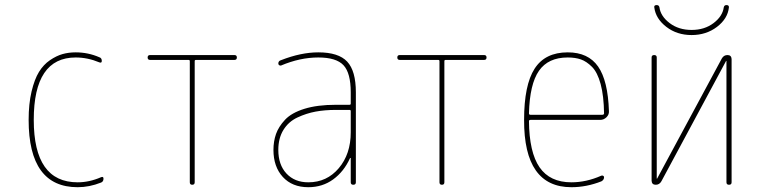

<svg xmlns="http://www.w3.org/2000/svg" viewBox="-20 -740 3040 769"><path d="M291 9.8Q94.7 9.8 94.7 -259.8Q94.7 -324.2 106.4 -373.5Q118.2 -422.9 136.2 -452.1Q154.3 -481.4 180.2 -499Q206.1 -516.6 230.5 -523.4Q254.9 -530.3 283.2 -530.3Q333 -530.3 377.9 -510.7Q387.7 -507.8 387.7 -496.1Q387.7 -486.3 377.9 -490.2Q331.1 -509.8 283.2 -509.8Q115.2 -509.8 115.2 -259.8Q115.2 -9.8 291 -9.8Q337.9 -9.8 384.8 -30.3Q394.5 -34.2 394.5 -24.4Q394.5 -12.7 384.8 -8.8Q337.9 9.8 291 9.8Z M581.1 -500Q571.3 -500 571.3 -509.8Q571.3 -519.5 581.1 -519.5H918.9Q928.7 -519.5 928.7 -509.8Q928.7 -500 918.9 -500H764.6Q759.8 -500 759.8 -495.1V-9.8Q759.8 0 750 0Q740.2 0 740.2 -9.8V-495.1Q740.2 -500 735.4 -500Z M1384.8 -210V-294.9Q1384.8 -299.8 1379.9 -299.8H1325.2Q1281.2 -299.8 1244.1 -293Q1207 -286.1 1171.4 -269.5Q1135.7 -252.9 1115.2 -219.7Q1094.7 -186.5 1094.7 -139.6Q1094.7 -80.1 1127.4 -44.9Q1160.2 -9.8 1214.8 -9.8Q1289.1 -9.8 1336.9 -66.4Q1384.8 -123 1384.8 -210ZM1379.9 -320.3Q1384.8 -320.3 1384.8 -325.2V-370.1Q1384.8 -447.3 1356 -478.5Q1327.1 -509.8 1254.9 -509.8Q1181.6 -509.8 1105.5 -477.5Q1101.6 -476.6 1098.1 -479Q1094.7 -481.4 1094.7 -485.4Q1094.7 -496.1 1105.5 -499Q1185.5 -530.3 1254.9 -530.3Q1335.9 -530.3 1370.6 -493.2Q1405.3 -456.1 1405.3 -370.1V-9.8Q1405.3 0 1395 0Q1384.8 0 1384.8 -9.8V-106.4Q1384.8 -107.4 1383.8 -107.4Q1381.8 -107.4 1381.8 -106.4Q1357.4 -52.7 1314.5 -21.5Q1271.5 9.8 1214.8 9.8Q1150.4 9.8 1112.8 -31.2Q1075.2 -72.3 1075.2 -139.6Q1075.2 -173.8 1085.4 -203.1Q1095.7 -232.4 1121.6 -260.3Q1147.5 -288.1 1199.2 -304.2Q1251 -320.3 1325.2 -320.3Z M1581.1 -500Q1571.3 -500 1571.3 -509.8Q1571.3 -519.5 1581.1 -519.5H1918.9Q1928.7 -519.5 1928.7 -509.8Q1928.7 -500 1918.9 -500H1764.6Q1759.8 -500 1759.8 -495.1V-9.8Q1759.8 0 1750 0Q1740.2 0 1740.2 -9.8V-495.1Q1740.2 -500 1735.4 -500Z M2253.9 -509.8Q2175.8 -509.8 2138.7 -456.5Q2101.6 -403.3 2098.6 -286.1Q2098.6 -280.3 2104.5 -280.3H2392.6Q2398.4 -280.3 2399.4 -285.2Q2398.4 -356.4 2385.7 -403.3Q2373 -450.2 2351.1 -472.2Q2329.1 -494.1 2306.6 -502Q2284.2 -509.8 2253.9 -509.8ZM2268.6 9.8Q2078.1 9.8 2079.1 -259.8Q2079.1 -399.4 2121.1 -464.8Q2163.1 -530.3 2253.9 -530.3Q2335.9 -530.3 2375.5 -473.6Q2415 -417 2418.9 -294.9Q2419.9 -281.2 2409.2 -270.5Q2398.4 -259.8 2383.8 -259.8H2104.5Q2099.6 -259.8 2098.6 -255.9Q2099.6 -129.9 2141.1 -69.8Q2182.6 -9.8 2268.6 -9.8Q2328.1 -9.8 2387.7 -36.1Q2391.6 -38.1 2395.5 -36.1Q2399.4 -34.2 2399.4 -30.3Q2399.4 -19.5 2388.7 -13.7Q2329.1 9.8 2268.6 9.8Z M2600.6 -710Q2598.6 -719.7 2610.4 -719.7Q2619.1 -719.7 2621.1 -710.9Q2626 -674.8 2662.1 -647.5Q2698.2 -620.1 2750 -620.1Q2801.8 -620.1 2837.9 -647.5Q2874 -674.8 2878.9 -710.9Q2880.9 -719.7 2889.6 -719.7Q2900.4 -719.7 2899.4 -710Q2894.5 -665 2851.6 -632.3Q2808.6 -599.6 2750 -599.6Q2691.4 -599.6 2648.9 -632.3Q2606.4 -665 2600.6 -710ZM2606.4 0Q2590.8 0 2589.8 -15.6V-509.8Q2589.8 -519.5 2600.1 -519.5Q2610.4 -519.5 2610.4 -509.8V-25.4Q2610.4 -24.4 2611.3 -24.4Q2612.3 -24.4 2612.3 -25.4L2871.1 -505.9Q2878.9 -519.5 2893.6 -519.5Q2909.2 -519.5 2910.2 -503.9V-9.8Q2910.2 0 2899.9 0Q2889.6 0 2889.6 -9.8V-495.1Q2889.6 -496.1 2888.7 -496.1Q2887.7 -496.1 2887.7 -495.1L2628.9 -13.7Q2621.1 0 2606.4 0Z"/></svg>

Font: Rounded-L Mgen+ 2m thin
Style: Regular
Weight: 100
Designer: [Source Han Sans]
Ryoko NISHIZUKA  (kana & ideographs); Paul D. Hunt (Latin, Greek & Cyrillic); Wenlong ZHANG  (bopomofo
Version: Version 1.059.20150602